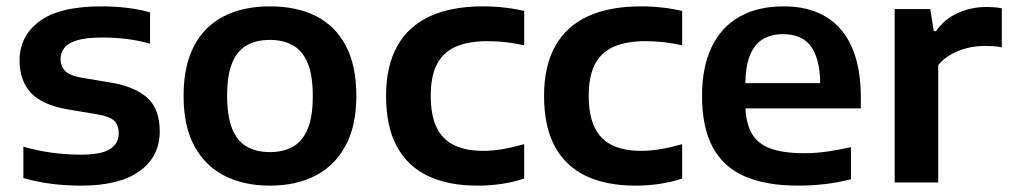

<svg xmlns="http://www.w3.org/2000/svg" viewBox="-20 -574 3178 604"><path d="M235 10Q186 10 140 4Q94 -2 53.5 -14V-112.5Q97 -100 142.2 -93.8Q187.5 -87.5 234 -87.5Q299.5 -87.5 326.5 -105.2Q353.5 -123 353.5 -154.5Q353.5 -180 339.5 -193.8Q325.5 -207.5 288 -214L195.5 -229.5Q112.5 -243.5 77 -282.2Q41.5 -321 41.5 -384Q41.5 -460 104 -507Q166.5 -554 300 -554Q340.5 -554 380.2 -549.2Q420 -544.5 452 -535V-436.5Q417.5 -446.5 379.5 -451.2Q341.5 -456 302.5 -456Q250.5 -456 221.8 -447Q193 -438 181.8 -422.5Q170.5 -407 170.5 -388.5Q170.5 -366.5 184 -351.8Q197.5 -337 234 -330L327 -314.5Q405 -301.5 443.8 -266Q482.5 -230.5 482.5 -160.5Q482.5 -81.5 419.2 -35.8Q356 10 235 10Z M829 10Q747 10 686 -21.2Q625 -52.5 591.2 -115Q557.5 -177.5 557.5 -272Q557.5 -366.5 590.2 -429Q623 -491.5 684 -522.8Q745 -554 829 -554Q914 -554 974.8 -523Q1035.5 -492 1068.2 -429.5Q1101 -367 1101 -272.5Q1101 -178.5 1067.2 -115.8Q1033.5 -53 972.5 -21.5Q911.5 10 829 10ZM829 -95.5Q871.5 -95.5 901.5 -112.5Q931.5 -129.5 947.8 -168.2Q964 -207 964 -271.5Q964 -337 947.8 -375.8Q931.5 -414.5 901.2 -431.5Q871 -448.5 829 -448.5Q787 -448.5 756.8 -431.8Q726.5 -415 710.5 -376.5Q694.5 -338 694.5 -273Q694.5 -207.5 710.5 -168.5Q726.5 -129.5 756.8 -112.5Q787 -95.5 829 -95.5Z M1482.5 10Q1389.5 10 1325.2 -21Q1261 -52 1227.8 -114.5Q1194.5 -177 1194.5 -272Q1194.5 -366.5 1229.8 -429.2Q1265 -492 1333 -523Q1401 -554 1499 -554Q1534 -554 1567 -550.2Q1600 -546.5 1629 -539.5V-431.5Q1599.5 -438 1571.8 -441.2Q1544 -444.5 1514 -444.5Q1453 -444.5 1413.2 -426.8Q1373.5 -409 1354.2 -371.2Q1335 -333.5 1335 -273Q1335 -211.5 1353.5 -173.2Q1372 -135 1408.8 -117.2Q1445.5 -99.5 1499.5 -99.5Q1529 -99.5 1559.2 -104.5Q1589.5 -109.5 1629 -120.5V-12.5Q1597.5 -1.5 1560 4.2Q1522.5 10 1482.5 10Z M1979.5 10Q1886.5 10 1822.2 -21Q1758 -52 1724.8 -114.5Q1691.5 -177 1691.5 -272Q1691.5 -366.5 1726.8 -429.2Q1762 -492 1830 -523Q1898 -554 1996 -554Q2031 -554 2064 -550.2Q2097 -546.5 2126 -539.5V-431.5Q2096.5 -438 2068.8 -441.2Q2041 -444.5 2011 -444.5Q1950 -444.5 1910.2 -426.8Q1870.5 -409 1851.2 -371.2Q1832 -333.5 1832 -273Q1832 -211.5 1850.5 -173.2Q1869 -135 1905.8 -117.2Q1942.5 -99.5 1996.5 -99.5Q2026 -99.5 2056.2 -104.5Q2086.5 -109.5 2126 -120.5V-12.5Q2094.5 -1.5 2057 4.2Q2019.5 10 1979.5 10Z M2491.5 10Q2389.5 10 2322.2 -19.5Q2255 -49 2221.8 -111.5Q2188.5 -174 2188.5 -272.5Q2188.5 -363 2218.8 -426Q2249 -489 2306.5 -521.5Q2364 -554 2445.5 -554Q2524 -554 2578.2 -521.2Q2632.5 -488.5 2660.2 -424.8Q2688 -361 2688 -268V-233H2256V-312.5H2585.5L2560.5 -302Q2560.5 -360.5 2547.2 -397Q2534 -433.5 2508 -450Q2482 -466.5 2443.5 -466.5Q2405 -466.5 2378.5 -450Q2352 -433.5 2338.2 -397.5Q2324.5 -361.5 2324.5 -302V-251Q2324.5 -193.5 2342.5 -158.5Q2360.5 -123.5 2401.2 -107.8Q2442 -92 2511 -92Q2545 -92 2582 -97.2Q2619 -102.5 2657 -111V-10Q2612.5 1 2571.8 5.5Q2531 10 2491.5 10Z M2794.5 0V-545.5H2906.5L2917.5 -476H2924.5Q2951 -514 2993 -533Q3035 -552 3083 -552Q3096.5 -552 3108.8 -551Q3121 -550 3131.5 -548V-425Q3118.5 -428 3104 -428.8Q3089.5 -429.5 3075.5 -429.5Q3050.5 -429.5 3023.5 -423Q2996.5 -416.5 2972.2 -403Q2948 -389.5 2931.5 -369.5V0Z"/></svg>

Font: Encode Sans SemiExpanded SemiBold
Style: Regular
Weight: 600
Width: 6
Designer: Multiple Designers
Foundry: Impallari Type
Version: Version 3.002